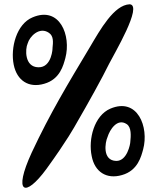

<svg xmlns="http://www.w3.org/2000/svg" viewBox="-20 -805 735 896"><path d="M585 -785C512 -782 448 -667 400 -586C296 -412 215 -279 128 -93C40 98 96 121 197 -17C294 -151 327 -212 340 -235C390 -321 459 -445 489 -507C511 -551 649 -782 585 -785ZM186 -414C261 -435 276 -502 285 -534C313 -639 259 -778 132 -724C57 -693 28 -582 44 -503C59 -429 114 -393 186 -414ZM109 -602C118 -635 164 -682 208 -652C231 -637 228 -608 225 -580C226 -584 223 -489 159 -491C94 -492 97 -576 109 -602ZM225 -580V-579ZM495 -298C420 -266 391 -156 408 -76C422 -3 477 33 549 12C624 -9 639 -76 648 -108C676 -212 622 -352 495 -298ZM588 -142C588 -134 574 -53 522 -54C457 -56 470 -140 482 -166C492 -199 527 -255 571 -226C594 -211 591 -171 588 -142Z"/></svg>

Font: Carybe
Style: Regular
Weight: 400
Designer: Genilson Lima Santos
Foundry: Genilson Lima Santos
Version: Version 1.010;PS 001.010;hotconv 1.0.70;makeotf.lib2.5.58329